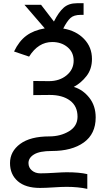

<svg xmlns="http://www.w3.org/2000/svg" viewBox="-20 -949 670 1208"><path d="M43 77.1Q43 3.9 106.9 -43.5Q170.9 -90.8 290 -90.8Q360.4 -90.8 414.1 -123Q467.8 -155.3 467.8 -214.8Q467.8 -281.2 420.4 -316.4Q373 -351.6 293 -351.6Q220.7 -351.6 189.5 -350.6V-439.5Q220.7 -438.5 288.1 -438.5Q354.5 -438.5 398.9 -475.1Q443.4 -511.7 443.4 -567.4Q443.4 -620.1 404.8 -652.3Q366.2 -684.6 308.6 -684.6Q220.7 -684.6 163.1 -592.8L68.4 -625Q99.6 -690.4 146 -724.6Q192.4 -758.8 261.7 -770.5L133.8 -918.9H238.3L319.3 -813.5Q348.6 -872.1 380.4 -900.4Q412.1 -928.7 463.9 -928.7H505.9V-855.5H488.3Q444.3 -855.5 422.9 -835.4Q401.4 -815.4 377.9 -769.5Q459 -755.9 508.8 -704.1Q558.6 -652.3 558.6 -578.1Q558.6 -514.6 524.4 -470.7Q490.2 -426.8 444.3 -402.3Q502 -384.8 542 -334Q582 -283.2 582 -210Q582 -106.4 507.3 -52.7Q432.6 1 305.7 1Q229.5 1 194.3 22.5Q159.2 43.9 159.2 77.1Q159.2 105.5 180.7 123.5Q202.1 141.6 233.4 141.6Q270.5 141.6 322.8 138.2Q375 134.8 399.4 134.8Q479.5 134.8 529.3 146.5V239.3Q471.7 226.6 399.4 226.6Q366.2 226.6 315.9 230Q265.6 233.4 231.4 233.4Q140.6 233.4 91.8 190.9Q43 148.4 43 77.1Z"/></svg>

Font: Gothic A1 SemiBold
Style: Regular
Weight: 600
Version: Version 2.50